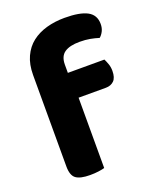

<svg xmlns="http://www.w3.org/2000/svg" viewBox="-130 -755 684 839"><g transform="rotate(-20 212.0 -335.0)"><path d="M204 -446H374Q379 -436 384.5 -421Q390 -406 390 -388Q390 -356 375.5 -342Q361 -328 338 -328H211V-1Q201 2 183 4.5Q165 7 143 7Q98 7 78 -7.5Q58 -22 58 -64V-489Q58 -538 74.5 -574Q91 -610 120 -632.5Q149 -655 188 -666Q227 -677 272 -677Q343 -677 377.5 -658.5Q412 -640 412 -598Q412 -579 404.5 -564.5Q397 -550 387 -542Q368 -548 346.5 -552Q325 -556 298 -556Q252 -556 228 -539.5Q204 -523 204 -484Z"/></g></svg>

Font: Baloo Bhaina 2
Style: Bold
Weight: 700
Designer: Yesha Goshar, Manish Minz, Shuchita Grover and Ek Type
Foundry: Ek Type
Version: Version 1.640;hotconv 1.0.111;makeotfexe 2.5.65597; ttfautoh